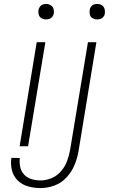

<svg xmlns="http://www.w3.org/2000/svg" viewBox="-20 -745 616 978"><path d="M475 -646Q484 -646 492.5 -649Q501 -652 507 -659.5Q513 -667 514 -676Q516 -688 512.5 -700Q509 -712 498.5 -718.5Q488 -725 475 -725Q467 -725 458 -722Q449 -719 443.5 -711Q438 -703 437 -695Q435 -682 438 -670Q441 -658 452 -652Q463 -646 475 -646ZM215 -646Q223 -646 232 -649Q241 -652 246.5 -659.5Q252 -667 254 -676Q256 -688 252.5 -700Q249 -712 238 -718.5Q227 -725 215 -725Q206 -725 197.5 -722Q189 -719 183.5 -711Q178 -703 176 -695Q174 -682 177.5 -670Q181 -658 191.5 -652Q202 -646 215 -646ZM187 213Q222 213 257.5 200Q293 187 319.5 158Q346 129 360 94.5Q374 60 380 25L471 -530H428L337 19Q332 47 322 74.5Q312 102 292 126Q272 150 243.5 162Q215 174 187 174Q163 174 141 167.5Q119 161 103.5 145Q88 129 83 106Q78 83 81 60L38 59Q38 60 38 60Q38 60 38 60Q33 92 41 123Q49 154 71 175Q93 196 123.5 204.5Q154 213 187 213ZM80 0H123L211 -530H167Z"/></svg>

Font: Iosevka Sparkle Extralight
Style: Italic
Weight: 200
Italic angle: -9°
Designer: Belleve Invis
Foundry: Belleve Invis
Version: Version 4.5.0; ttfautohint (v1.8.3)